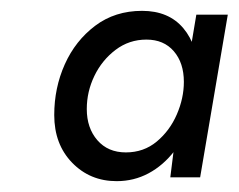

<svg xmlns="http://www.w3.org/2000/svg" viewBox="-20 -727 440 354"><path d="M294 -400 301 -456 342 -700H400L349 -400ZM195 -393Q146 -393 113 -427Q80 -461 80 -515Q80 -565 99.5 -608.5Q119 -652 155.5 -679.5Q192 -707 242 -707Q291 -707 318 -675Q345 -643 345 -590Q345 -547 333.5 -511Q322 -475 301.5 -448.5Q281 -422 254 -407.5Q227 -393 195 -393ZM212 -446Q245 -446 269 -466Q293 -486 306 -516Q319 -546 319 -576Q319 -611 300.5 -632.5Q282 -654 250 -654Q218 -654 193 -635Q168 -616 154 -587Q140 -558 140 -526Q140 -491 159.5 -468.5Q179 -446 212 -446Z"/></svg>

Font: Figtree Light Light
Style: Italic
Weight: 300
Italic angle: -9.5°
Version: Version 2.000